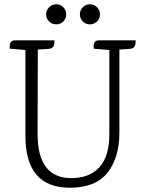

<svg xmlns="http://www.w3.org/2000/svg" viewBox="-20 -864 680 899"><path d="M448 -796.5Q448 -777 434.5 -763.5Q421 -750 401 -750Q381 -750 367.5 -764Q354 -778 354 -797Q354 -816 367.5 -830Q381 -844 401 -844Q421 -844 434.5 -830Q448 -816 448 -796.5ZM290 -796.5Q290 -777 276.5 -763.5Q263 -750 243.5 -750Q224 -750 210 -763.5Q196 -777 196 -796.5Q196 -816 210 -830Q224 -844 243.5 -844Q263 -844 276.5 -830Q290 -816 290 -796.5ZM442 -675H615V-668Q615 -646 602 -639Q596 -636 587 -635L539 -632V-244Q539 -125 483 -55Q427 15 307 15Q99 15 99 -228V-630L26 -636Q22 -675 49 -675H235V-668Q235 -646 222 -639Q216 -636 207 -635L157 -632L156 -237Q156 -30 314 -30Q399 -30 445.5 -81Q492 -132 492 -236V-630L419 -636Q415 -675 442 -675Z"/></svg>

Font: Karma Light
Style: Regular
Weight: 300
Designer: Joana Correia
Foundry: Indian Type Foundry
Version: Version 1.202;PS 1.0;hotconv 1.0.78;makeotf.lib2.5.61930; tt